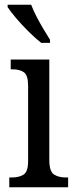

<svg xmlns="http://www.w3.org/2000/svg" viewBox="-20 -786 318 806"><path d="M19 0V-41H30Q60 -41 79 -53Q98 -65 98 -110V-425Q98 -470 80.5 -482.5Q63 -495 33 -495H25V-536H187V-115Q187 -67 206 -54Q225 -41 256 -41H266V0ZM153 -606Q130 -624 101 -652.5Q72 -681 47.5 -710Q23 -739 12 -756V-766H111Q119 -744 133 -717Q147 -690 162.5 -664Q178 -638 190 -619V-606Z"/></svg>

Font: Noto Serif Hebrew Condensed
Style: Regular
Weight: 400
Width: 3
Designer: Monotype Design Team
Foundry: Monotype Imaging Inc.
Version: Version 2.004; ttfautohint (v1.8.4.7-5d5b)